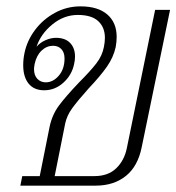

<svg xmlns="http://www.w3.org/2000/svg" viewBox="-20 -584 555 604"><path d="M50 -30H105L136 -185Q144 -223 165.5 -252Q187 -281 229 -325Q264 -360 283 -384.5Q302 -409 307 -437Q310 -452 310 -465Q310 -498 289 -517.5Q268 -537 225 -537Q181 -537 144.5 -507Q108 -477 95 -437Q106 -450 123 -457.5Q140 -465 156 -465Q185 -465 200.5 -449Q216 -433 216 -406Q216 -394 213 -382Q206 -348 179.5 -324Q153 -300 119 -300Q87 -300 70 -321Q53 -342 53 -379Q53 -398 57 -417Q65 -456 90 -489.5Q115 -523 152.5 -543.5Q190 -564 233 -564Q288 -564 317.5 -538.5Q347 -513 347 -468Q347 -453 344 -436Q337 -404 316.5 -374.5Q296 -345 259 -306Q225 -268 207.5 -244Q190 -220 185 -195L152 -30H277Q320 -30 345.5 -54.5Q371 -79 379 -118L468 -553H515L426 -122Q414 -61 376 -30.5Q338 0 281 0H44ZM183 -400Q183 -419 173 -429.5Q163 -440 147 -440Q127 -440 111 -425Q95 -410 89 -383Q87 -371 87 -367Q87 -347 97.5 -336Q108 -325 124 -325Q147 -325 165 -346Q183 -367 183 -400Z"/></svg>

Font: Trirong ExtraLight
Style: Italic
Weight: 275
Italic angle: -12°
Designer: Katatrad Team
Foundry: CadsonDemak
Version: Version 1.003